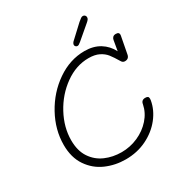

<svg xmlns="http://www.w3.org/2000/svg" viewBox="-207 -1052 1127 1200"><g transform="rotate(-30 356.0 -452.5)"><path d="M711 -682 688 -561Q683 -531 654 -531Q639 -531 631 -544Q606 -586 588 -609Q570 -632 540 -647Q510 -662 465 -662Q375 -662 294 -604Q213 -546 164 -455Q115 -364 115 -271Q115 -195 148 -145.5Q181 -96 235 -72.5Q289 -49 352 -49Q414 -49 470.5 -74Q527 -99 566 -143Q605 -187 616 -242Q620 -270 648 -270Q661 -270 666.5 -265.5Q672 -261 672 -250Q672 -243 671 -239Q660 -175 616 -119.5Q572 -64 503.5 -30.5Q435 3 352 3Q277 3 210.5 -26Q144 -55 102 -116.5Q60 -178 60 -269Q60 -378 116.5 -481Q173 -584 266.5 -648.5Q360 -713 465 -713Q529 -713 574.5 -685Q620 -657 645 -608L658 -683Q660 -694 667.5 -701Q675 -708 689 -708Q716 -708 711 -682ZM427 -779Q427 -792 444 -806L530 -886Q544 -898 551.5 -903Q559 -908 566 -908Q574 -908 580 -902.5Q586 -897 586 -888Q586 -879 580.5 -872Q575 -865 564 -856L470 -776Q460 -768 455 -765Q450 -762 444 -762Q438 -762 432.5 -767Q427 -772 427 -779Z"/></g></svg>

Font: Mali Light
Style: Italic
Weight: 300
Italic angle: -10°
Version: Version 1.000; ttfautohint (v1.6)